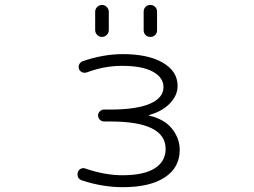

<svg xmlns="http://www.w3.org/2000/svg" viewBox="-20 -777 1040 785"><path d="M369.1 -654.3V-728.5Q369.1 -740.2 377.4 -748.5Q385.7 -756.8 397 -756.8Q408.2 -756.8 416.5 -748.5Q424.8 -740.2 424.8 -728.5V-654.3Q424.8 -642.6 416.5 -634.3Q408.2 -626 397 -626Q385.7 -626 377.4 -634.3Q369.1 -642.6 369.1 -654.3ZM567.4 -653.3V-729.5Q567.4 -741.2 575.2 -749Q583 -756.8 594.7 -756.8Q606.4 -756.8 614.3 -749Q622.1 -741.2 622.1 -729.5V-653.3Q622.1 -641.6 614.3 -633.8Q606.4 -626 594.7 -626Q583 -626 575.2 -633.8Q567.4 -641.6 567.4 -653.3ZM588.9 -306.6Q587.9 -306.6 588.4 -305.7Q588.9 -304.7 588.9 -304.7Q650.4 -290 680.7 -253.9Q714.8 -212.9 714.8 -164.1Q714.8 -91.8 653.8 -51.8Q592.8 -11.7 482.4 -11.7Q398.4 -11.7 313.5 -40Q303.7 -43.9 298.8 -52.7Q296.9 -58.6 296.9 -64.5Q296.9 -68.4 297.9 -72.3Q300.8 -82 310.1 -86.9Q319.3 -91.8 329.1 -87.9Q409.2 -60.5 480.5 -60.5Q568.4 -60.5 612.8 -88.9Q657.2 -117.2 657.2 -168Q657.2 -280.3 431.6 -280.3H405.3Q395.5 -280.3 388.2 -287.6Q380.9 -294.9 380.9 -304.7Q380.9 -314.5 388.2 -321.8Q395.5 -329.1 405.3 -329.1H431.6Q538.1 -329.1 593.3 -353Q648.4 -377 648.4 -420.9Q648.4 -460 605 -483.9Q561.5 -507.8 478.5 -507.8Q407.2 -507.8 335.9 -481.4Q326.2 -477.5 316.4 -481.4Q306.6 -485.4 303.2 -494.6Q299.8 -503.9 303.7 -513.2Q307.6 -522.5 317.4 -526.4Q401.4 -555.7 482.4 -555.7Q585.9 -555.7 646 -520.5Q706.1 -485.4 706.1 -425.8Q706.1 -383.8 669.9 -349.6Q639.6 -320.3 588.9 -306.6Z"/></svg>

Font: Gen Jyuu Gothic L Monospace Light
Style: Regular
Weight: 300
Designer: [Source Han Sans]
Ryoko NISHIZUKA  (kana & ideographs); Paul D. Hunt (Latin, Greek & Cyrillic); Wenlong ZHANG  (bopomofo
Version: Version 1.002.20150607